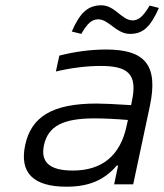

<svg xmlns="http://www.w3.org/2000/svg" viewBox="-20 -696 620 725"><path d="M381 -509C322 -509 263 -501 204 -486L191 -426C250 -440 309 -447 360 -447C464 -447 500 -416 478 -314L475 -299C413 -303 370 -305 345 -305C177 -305 98 -255 75 -148C53 -44 105 9 231 9C316 9 374 -16 421 -71H426L411 0H483L546 -296C578 -449 529 -509 381 -509ZM146 -148C162 -220 218 -249 337 -249C368 -249 417 -247 463 -243L458 -220C434 -108 365 -52 255 -52C164 -52 133 -86 146 -148ZM251 -577 287 -568C310 -608 327 -623 351 -623C391 -623 419 -568 471 -568C520 -568 548 -594 580 -666L545 -675C521 -634 503 -619 481 -619C440 -619 414 -676 363 -676C312 -676 282 -648 251 -577Z"/></svg>

Font: LT Wave Text Light Italic
Style: Regular
Weight: 300
Designer: Daniel Lyons
Version: Version 2.5 (Glyphs App)